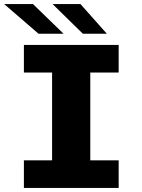

<svg xmlns="http://www.w3.org/2000/svg" viewBox="-24 -920 694 940"><path d="M93 0V-135H231V-565H93V-700H557V-565H418V-135H557V0ZM381.5 -755 233.5 -900H370L499 -755ZM164.5 -755 -3.5 -900H137.5L287 -755Z"/></svg>

Font: Trispace ExtraBold
Style: Regular
Weight: 800
Designer: Tyler Finck
Foundry: Etcetera Type Company
Version: Version 1.210; ttfautohint (v1.8.3)